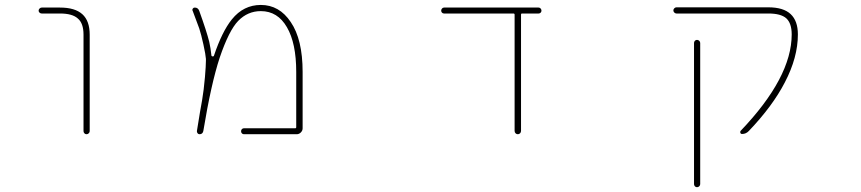

<svg xmlns="http://www.w3.org/2000/svg" viewBox="-20 -575 3540 789"><path d="M323.2 -36.1V-432.6Q323.2 -479.5 299.8 -499Q277.3 -519.5 226.6 -519.5H151.4Q146.5 -519.5 142.6 -522.9Q138.7 -526.4 138.7 -531.2Q138.7 -536.1 142.6 -540Q146.5 -543.9 151.4 -543.9H226.6Q288.1 -543.9 318.4 -516.6Q348.6 -489.3 348.6 -432.6V-36.1Q348.6 -31.2 344.7 -27.3Q340.8 -23.4 335.4 -23.4Q330.1 -23.4 326.7 -27.3Q323.2 -31.2 323.2 -36.1Z M982.4 -23.4Q977.5 -23.4 974.1 -26.9Q970.7 -30.3 970.7 -35.6Q970.7 -41 974.1 -44.4Q977.5 -47.9 982.4 -47.9H1193.4Q1197.3 -47.9 1197.3 -52.7V-279.3Q1197.3 -397.5 1159.2 -462.9Q1121.1 -529.3 1051.8 -529.3Q998 -529.3 959 -489.3Q920.9 -450.2 882.8 -337.9Q847.7 -231.4 815.4 -36.1Q812.5 -23.4 799.8 -23.4Q794.9 -23.4 792 -27.3Q789.1 -31.2 789.1 -36.1Q803.7 -127.9 810.5 -163.1Q817.4 -203.1 822.3 -258.8Q826.2 -305.7 826.2 -326.2Q826.2 -330.1 826.2 -333Q825.2 -349.6 815.9 -392.1Q806.6 -434.6 798.8 -458Q791 -478.5 771.5 -531.2Q770.5 -532.2 770.5 -534.2Q770.5 -537.1 772.5 -540Q775.4 -543.9 780.3 -543.9Q793.9 -543.9 798.8 -530.3Q829.1 -446.3 839.8 -403.3Q845.7 -377 848.6 -348.6Q848.6 -343.8 852.5 -343.8L853.5 -342.8Q858.4 -342.8 859.4 -346.7Q892.6 -445.3 932.6 -495.1Q957 -525.4 986.8 -540Q1016.6 -554.7 1051.8 -554.7Q1089.8 -554.7 1120.6 -537.1Q1151.4 -519.5 1174.8 -484.4Q1223.6 -413.1 1223.6 -279.3V-47.9Q1223.6 -38.1 1216.3 -30.8Q1209 -23.4 1199.2 -23.4Z M2094.7 -37.1V-514.6Q2094.7 -519.5 2089.8 -519.5H1804.7Q1799.8 -519.5 1796.4 -522.9Q1793 -526.4 1793 -531.2Q1793 -536.1 1796.4 -540Q1799.8 -543.9 1804.7 -543.9H2193.4Q2198.2 -543.9 2201.7 -540Q2205.1 -536.1 2205.1 -531.2Q2205.1 -526.4 2201.7 -522.9Q2198.2 -519.5 2193.4 -519.5H2125Q2121.1 -519.5 2121.1 -514.6V-37.1Q2121.1 -31.2 2117.2 -27.3Q2113.3 -23.4 2107.9 -23.4Q2102.5 -23.4 2098.6 -27.3Q2094.7 -31.2 2094.7 -37.1Z M2832 181.6V-398.4Q2832 -403.3 2835.4 -407.2Q2838.9 -411.1 2844.2 -411.1Q2849.6 -411.1 2853.5 -407.2Q2857.4 -403.3 2857.4 -398.4V181.6Q2857.4 186.5 2853.5 190.4Q2849.6 194.3 2844.2 194.3Q2838.9 194.3 2835.4 190.4Q2832 186.5 2832 181.6ZM3029.3 -24.4Q3024.4 -24.4 3022.5 -28.8Q3020.5 -33.2 3023.4 -37.1Q3233.4 -256.8 3233.4 -433.6Q3233.4 -479.5 3210.9 -500Q3188.5 -519.5 3137.7 -519.5H2759.8Q2754.9 -519.5 2751 -523.4Q2747.1 -527.3 2747.1 -532.2Q2747.1 -537.1 2751 -541Q2754.9 -544.9 2759.8 -544.9H3137.7Q3199.2 -544.9 3229 -517.1Q3258.8 -489.3 3258.8 -433.6Q3258.8 -338.9 3205.1 -236.3Q3155.3 -139.6 3057.6 -37.1Q3045.9 -24.4 3029.3 -24.4Z"/></svg>

Font: Rounded Mgen+ 1mn thin
Style: Regular
Weight: 100
Designer: [Source Han Sans]
Ryoko NISHIZUKA  (kana & ideographs); Paul D. Hunt (Latin, Greek & Cyrillic); Wenlong ZHANG  (bopomofo
Version: Version 1.059.20150602